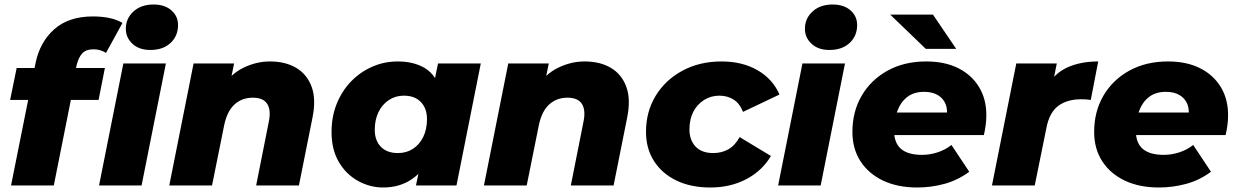

<svg xmlns="http://www.w3.org/2000/svg" viewBox="-20 -824 5494 853"><path d="M29 0 138 -544Q157 -637 221 -694Q285 -751 393 -751Q432 -751 466 -744Q500 -737 524 -722L451 -589Q426 -605 395 -605Q363 -605 346 -587.5Q329 -570 320 -533L312 -492L302 -416L219 0ZM25 -380 54 -522H446L418 -380ZM420 0 528 -542H717L609 0ZM648 -602Q598 -602 568.5 -629.5Q539 -657 539 -696Q539 -742 573 -773Q607 -804 662 -804Q712 -804 741.5 -778Q771 -752 771 -713Q771 -664 737.5 -633Q704 -602 648 -602Z M1179 -551Q1248 -551 1296 -522.5Q1344 -494 1364.5 -438.5Q1385 -383 1368 -300L1308 0H1118L1174 -282Q1185 -334 1167.5 -362Q1150 -390 1103 -390Q1055 -390 1022 -360Q989 -330 976 -268L922 0H732L840 -542H1020L989 -390L965 -434Q1004 -495 1061.5 -523Q1119 -551 1179 -551Z M1682 9Q1624 9 1571 -20Q1518 -49 1485.5 -104Q1453 -159 1453 -238Q1453 -306 1476 -363Q1499 -420 1539.5 -462Q1580 -504 1633.5 -527.5Q1687 -551 1747 -551Q1813 -551 1860.5 -525.5Q1908 -500 1930 -443.5Q1952 -387 1940 -291Q1931 -200 1897 -132Q1863 -64 1809 -27.5Q1755 9 1682 9ZM1748 -144Q1786 -144 1815 -163Q1844 -182 1860.5 -216Q1877 -250 1877 -295Q1877 -342 1850 -370.5Q1823 -399 1774 -399Q1737 -399 1707.5 -379.5Q1678 -360 1661.5 -326Q1645 -292 1645 -247Q1645 -200 1672 -172Q1699 -144 1748 -144ZM1828 0 1847 -91 1883 -270 1907 -449 1926 -542H2116L2008 0Z M2577 -551Q2646 -551 2694 -522.5Q2742 -494 2762.5 -438.5Q2783 -383 2766 -300L2706 0H2516L2572 -282Q2583 -334 2565.5 -362Q2548 -390 2501 -390Q2453 -390 2420 -360Q2387 -330 2374 -268L2320 0H2130L2238 -542H2418L2387 -390L2363 -434Q2402 -495 2459.5 -523Q2517 -551 2577 -551Z M3136 9Q3049 9 2985 -22Q2921 -53 2885.5 -108.5Q2850 -164 2850 -238Q2850 -328 2893 -398.5Q2936 -469 3012 -510Q3088 -551 3186 -551Q3278 -551 3345.5 -512Q3413 -473 3443 -404L3281 -327Q3266 -365 3238.5 -382Q3211 -399 3176 -399Q3138 -399 3107.5 -379.5Q3077 -360 3060 -327Q3043 -294 3043 -249Q3043 -202 3070 -173Q3097 -144 3149 -144Q3186 -144 3215.5 -160.5Q3245 -177 3266 -215L3405 -131Q3366 -65 3295.5 -28Q3225 9 3136 9Z M3437 0 3545 -542H3734L3626 0ZM3665 -602Q3615 -602 3585.5 -629.5Q3556 -657 3556 -696Q3556 -742 3590 -773Q3624 -804 3679 -804Q3729 -804 3758.5 -778Q3788 -752 3788 -713Q3788 -664 3754.5 -633Q3721 -602 3665 -602Z M4055 9Q3968 9 3903.5 -21.5Q3839 -52 3803 -107.5Q3767 -163 3767 -238Q3767 -328 3808 -398.5Q3849 -469 3923 -510Q3997 -551 4095 -551Q4178 -551 4237.5 -521Q4297 -491 4329.5 -437.5Q4362 -384 4362 -313Q4362 -289 4359 -267Q4356 -245 4351 -224H3916L3934 -324H4263L4184 -295Q4192 -334 4181.5 -360.5Q4171 -387 4146.5 -401.5Q4122 -416 4086 -416Q4040 -416 4010.5 -393Q3981 -370 3966.5 -330.5Q3952 -291 3952 -245Q3952 -189 3983 -162.5Q4014 -136 4076 -136Q4112 -136 4146.5 -147.5Q4181 -159 4207 -180L4286 -61Q4235 -23 4175.5 -7Q4116 9 4055 9ZM4093 -607 3935 -759H4125L4228 -607Z M4387 0 4495 -542H4675L4644 -388L4626 -432Q4662 -497 4721 -524Q4780 -551 4859 -551L4826 -380Q4814 -382 4804 -382.5Q4794 -383 4783 -383Q4721 -383 4681.5 -353.5Q4642 -324 4629 -256L4577 0Z M5129 9Q5042 9 4977.5 -21.5Q4913 -52 4877 -107.5Q4841 -163 4841 -238Q4841 -328 4882 -398.5Q4923 -469 4997 -510Q5071 -551 5169 -551Q5252 -551 5311.5 -521Q5371 -491 5403.5 -437.5Q5436 -384 5436 -313Q5436 -289 5433 -267Q5430 -245 5425 -224H4990L5008 -324H5337L5258 -295Q5266 -334 5255.5 -360.5Q5245 -387 5220.5 -401.5Q5196 -416 5160 -416Q5114 -416 5084.5 -393Q5055 -370 5040.5 -330.5Q5026 -291 5026 -245Q5026 -189 5057 -162.5Q5088 -136 5150 -136Q5186 -136 5220.5 -147.5Q5255 -159 5281 -180L5360 -61Q5309 -23 5249.5 -7Q5190 9 5129 9Z"/></svg>

Font: Montserrat Thin ExtraBold
Style: Italic
Weight: 800
Italic angle: -11.3°
Version: Version 9.000